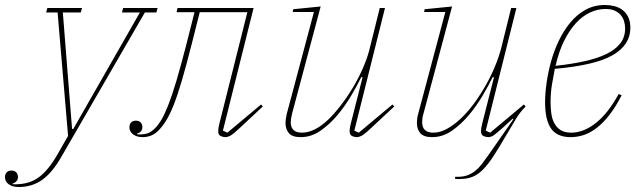

<svg xmlns="http://www.w3.org/2000/svg" viewBox="-136 -538 2580 770"><path d="M-61 212Q-86 212 -101 201Q-116 190 -116 172Q-116 161 -109.5 153.5Q-103 146 -90 146Q-77 146 -70.5 153.5Q-64 161 -64 172Q-64 191 -85 198V201H-73Q-19 201 19.5 173Q58 145 94 82L137 7L95 -488H49L54 -506H193L188 -488H116L153 -21H158L425 -488H353L358 -506H496L491 -488H445L110 91Q74 154 33.5 183Q-7 212 -61 212Z M436 12Q413 12 398 1Q383 -10 383 -28Q383 -39 389.5 -46.5Q396 -54 409 -54Q422 -54 428.5 -46.5Q435 -39 435 -28Q435 -9 414 -2V1H426Q446 1 459 -4.5Q472 -10 486 -24Q499 -37 511.5 -58Q524 -79 539 -117Q554 -155 571.5 -214Q589 -273 612 -362L644 -489H572L576 -506H881L758 -14L776 -6L911 -119L918 -111L829 -28Q803 -3 790.5 4.5Q778 12 767 12Q759 12 749 7.5Q739 3 739 -12Q739 -23 744 -43L856 -489H665L633 -362Q611 -275 593.5 -215.5Q576 -156 560.5 -117Q545 -78 530 -54Q515 -30 499 -14Q485 0 469 6Q453 12 436 12Z M1070 12Q1036 12 1022.5 -4Q1009 -20 1009 -45Q1009 -59 1014 -81L1123 -490H1038L1040 -501L1150 -512L1035 -81Q1030 -59 1030 -48Q1030 -6 1075 -6Q1125 -6 1180 -58Q1204 -81 1230 -114.5Q1256 -148 1278.5 -185.5Q1301 -223 1318.5 -262.5Q1336 -302 1345 -337L1387 -506H1408L1285 -14L1303 -6L1438 -119L1445 -111L1356 -28Q1330 -3 1317.5 4.5Q1305 12 1294 12Q1286 12 1276 7.5Q1266 3 1266 -13Q1266 -23 1271 -43L1318 -228L1313 -229Q1297 -196 1272.5 -154.5Q1248 -113 1217 -76Q1186 -39 1149 -13.5Q1112 12 1070 12Z M1706 180Q1702 180 1698 180Q1694 180 1689 179V171H1700Q1722 171 1738.5 165Q1755 159 1769 148Q1783 137 1795.5 121Q1808 105 1822 85L1923 -60L1920 -62L1883 -28Q1857 -5 1845.5 3.5Q1834 12 1821 12Q1813 12 1803 7.5Q1793 3 1793 -13Q1793 -23 1798 -43L1845 -228L1840 -229Q1824 -196 1799.5 -154.5Q1775 -113 1744 -76Q1713 -39 1676 -13.5Q1639 12 1597 12Q1563 12 1549.5 -4Q1536 -20 1536 -45Q1536 -53 1537 -62Q1538 -71 1541 -81L1650 -490H1565L1567 -501L1677 -512L1562 -81Q1559 -71 1558 -63Q1557 -55 1557 -48Q1557 -6 1602 -6Q1629 -6 1657 -21.5Q1685 -37 1712.5 -63Q1740 -89 1765 -123Q1790 -157 1811.5 -195Q1833 -233 1849 -271.5Q1865 -310 1874 -345L1914 -506H1935L1812 -14L1830 -6L1965 -119L1972 -111Q1950 -89 1934 -62.5Q1918 -36 1895 3Q1863 58 1841.5 90.5Q1820 123 1801 142Q1780 163 1758 171.5Q1736 180 1706 180Z M2153 12Q2098 12 2074 -22.5Q2050 -57 2050 -128Q2050 -163 2056 -205.5Q2062 -248 2074 -291.5Q2086 -335 2105.5 -375.5Q2125 -416 2151.5 -448Q2178 -480 2212.5 -499Q2247 -518 2290 -518Q2309 -518 2327.5 -513.5Q2346 -509 2360.5 -498Q2375 -487 2383.5 -469.5Q2392 -452 2392 -426Q2392 -358 2321.5 -317Q2251 -276 2089 -262Q2083 -232 2077.5 -198.5Q2072 -165 2072 -128Q2072 -105 2075 -83Q2078 -61 2087 -44Q2096 -27 2112 -16.5Q2128 -6 2155 -6Q2205 -6 2254.5 -45.5Q2304 -85 2345 -161L2357 -156Q2333 -109 2308 -77Q2283 -45 2257 -25Q2231 -5 2205 3.5Q2179 12 2153 12ZM2092 -274Q2157 -281 2208.5 -292.5Q2260 -304 2296 -321.5Q2332 -339 2351.5 -364Q2371 -389 2371 -424Q2371 -438 2367 -452Q2363 -466 2354 -477Q2345 -488 2330 -495Q2315 -502 2292 -502Q2260 -502 2229.5 -487.5Q2199 -473 2173 -444.5Q2147 -416 2126 -373.5Q2105 -331 2092 -274Z"/></svg>

Font: IBM Plex Serif Thin
Style: Italic
Weight: 100
Italic angle: -14°
Designer: Mike Abbink, Paul van der Laan, Pieter van Rosmalen
Foundry: Bold Monday
Version: Version 3.001